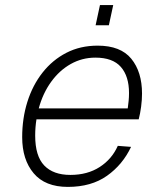

<svg xmlns="http://www.w3.org/2000/svg" viewBox="-20 -721 640 753"><path d="M246 12Q157 12 112 -41.5Q67 -95 67 -183Q67 -257 87.5 -322Q108 -387 147 -436.5Q186 -486 240.5 -514Q295 -542 363 -542Q453 -542 495 -490.5Q537 -439 537 -354Q537 -330 533.5 -303Q530 -276 524 -253H123Q118 -222 118 -189Q118 -109 153.5 -72Q189 -35 256 -35Q323 -35 371 -66Q419 -97 442 -149L494 -145Q461 -75 399.5 -31.5Q338 12 246 12ZM354 -495Q302 -495 257.5 -470Q213 -445 180.5 -400Q148 -355 132 -296H481Q483 -311 484.5 -325.5Q486 -340 486 -356Q486 -422 454 -458.5Q422 -495 354 -495ZM355 -622 372 -701H424L407 -622Z"/></svg>

Font: Geist Mono ExtraLight
Style: Italic
Weight: 200
Italic angle: -12°
Monospace: yes
Designer: Basement.studio, Andrés Briganti, Mateo Zaragoza
Foundry: Basement.studio, Vercel, Andrés Briganti, Guido Ferreyra, Mateo Zaragoza
Version: Version 1.500; ttfautohint (v1.8.4.7-5d5b)